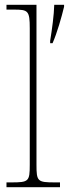

<svg xmlns="http://www.w3.org/2000/svg" viewBox="-20 -780 287 800"><path d="M189 -610V-600H199C218 -643 237 -710 247 -752V-760H206C205 -718 197 -659 189 -610ZM7 0H230V-20H209C136 -20 132 -24 132 -94V-760H7V-740H37C97 -740 104 -736 104 -662V-94C104 -24 100 -20 27 -20H7Z"/></svg>

Font: Noto Serif SemiCondensed Thin
Style: Regular
Weight: 100
Width: 4
Designer: Monotype Design Team
Foundry: Monotype Imaging Inc.
Version: Version 2.015